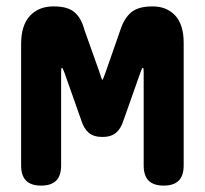

<svg xmlns="http://www.w3.org/2000/svg" viewBox="-20 -570 640 600"><path d="M554 -53Q554 -21 538.5 -5.5Q523 10 491.5 10Q460 10 444.5 -5.5Q429 -21 429 -53V-344Q429 -358 427 -358H426Q424 -358 419 -344L366 -194Q358 -168 342.5 -155Q327 -142 300 -142Q273 -142 257.5 -155Q242 -168 234 -194L181 -344Q176 -357 174 -358H173Q171 -357 171 -344V-53Q171 -21 155.5 -5.5Q140 10 108.5 10Q77 10 61.5 -5.5Q46 -21 46 -53V-432Q46 -491 73.5 -520.5Q101 -550 147 -550Q170 -550 186 -545.5Q202 -541 213 -531.5Q224 -522 231.5 -508.5Q239 -495 244 -476L290 -347Q298 -320 300 -320.5Q302 -321 311 -347L356 -476Q368 -513 390 -531.5Q412 -550 457 -550Q501 -550 527.5 -521.5Q554 -493 554 -436Z"/></svg>

Font: Maple Mono Normal NL
Style: Bold
Weight: 700
Monospace: yes
Designer: subframe7536
Version: Version 7.000